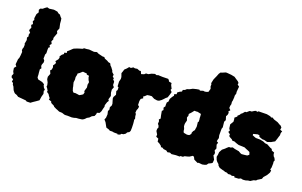

<svg xmlns="http://www.w3.org/2000/svg" viewBox="-89 -1105 2378 1514"><g transform="rotate(20 1100.5 -348.0)"><path d="M195 28 186 22 153 19 119 16 104 6 87 0 80 -6 68 -21 57 -47 47 -60 44 -73 32 -80 35 -100 19 -110 15 -123 23 -142 14 -160 10 -187 24 -204 13 -218 17 -262 23 -276 26 -298 28 -328 22 -338V-351L27 -365L28 -388L24 -395L30 -428L25 -447L34 -461L30 -471L35 -492L22 -505L23 -515L31 -531L22 -552L33 -563L24 -584L32 -597L27 -610L32 -646L44 -665L38 -684L45 -697L64 -703L78 -715L94 -726L112 -721L149 -726L158 -725L181 -721L193 -711L207 -706L220 -689L228 -682L231 -664L233 -639L241 -602L230 -576L238 -560L227 -530L222 -515L225 -504L216 -485L225 -466L213 -452L221 -437L211 -430L210 -414L211 -383L205 -370V-350L204 -337L215 -323L216 -308L208 -287L207 -275L215 -258L206 -247L208 -219L210 -202V-194L211 -180L221 -167L234 -164L251 -160L257 -159L277 -147L278 -137L286 -121L299 -107L293 -98L299 -74L292 -49L287 -16L263 1L242 15L226 27Z M516 24 509 23 488 16 463 15 445 7 434 3 412 -8 410 -13 381 -28 377 -39 354 -47 357 -59 345 -74 337 -87 319 -99 322 -107 311 -126 302 -137 304 -148 299 -170 287 -193 285 -213 296 -241 285 -266 295 -277 298 -297 293 -311 302 -323 309 -337 299 -349 316 -370 321 -385 317 -395 329 -413 344 -425 341 -435 362 -441 359 -453 374 -466 398 -489 406 -493 429 -502 461 -512 463 -511 478 -522 498 -523 518 -526 560 -522 583 -528 599 -520 636 -511H651L659 -501L682 -492L695 -484L711 -481L720 -464L729 -456L746 -433L750 -421L768 -405L765 -391L780 -377L775 -372L790 -355L791 -327L803 -313L794 -290L796 -265L804 -240L795 -209L802 -198L793 -184L784 -156L786 -143L781 -126L776 -103L767 -85L746 -78L745 -66L737 -48L718 -39L703 -23L685 -13L679 -6L668 4L655 11L626 15L606 16L590 21L572 24L538 23ZM567 -161 580 -168 588 -173 595 -178 598 -188 600 -195 594 -205 597 -215 598 -219 601 -229 604 -237 603 -247 602 -254 601 -262 603 -271 605 -284 596 -298 594 -304 589 -317 588 -326V-331L579 -332L568 -334L565 -342L552 -343L541 -344L532 -345L520 -335L513 -328L506 -323L497 -317V-310L496 -302L494 -293L492 -286L493 -276L494 -267L493 -255L491 -242L493 -233L496 -221L499 -211L501 -198L505 -186L508 -176L513 -170L519 -164L533 -166L541 -165L556 -163Z M925 22 910 19 890 20 881 14 856 6 845 -14 835 -32 820 -49 827 -66 829 -95 823 -121 830 -135 827 -155 836 -170 837 -186 825 -227 826 -240 839 -263 831 -292 838 -302V-324L828 -330L826 -369L832 -394L831 -409L821 -438L827 -455L832 -472L849 -488L862 -504L877 -502L894 -513L908 -510L927 -513L947 -505L959 -506L969 -484L992 -491L1004 -502L1023 -503L1045 -515L1072 -523L1086 -518L1102 -523L1109 -522L1136 -521L1183 -522L1191 -514L1196 -504L1219 -500L1221 -485L1235 -457L1230 -447L1244 -433L1238 -411L1229 -384L1215 -372L1205 -361L1192 -348L1174 -335L1159 -332L1133 -336L1119 -343L1109 -349L1089 -348L1071 -345L1055 -330L1045 -324L1050 -310L1033 -299L1029 -280L1030 -247L1042 -237L1039 -219L1033 -205L1031 -182L1038 -175L1040 -155L1045 -137L1041 -127L1043 -114L1045 -93L1046 -61L1045 -35L1039 -23L1023 -14L1017 -2L1001 9L984 12L977 21L957 27L955 22Z M1395 20 1375 24 1362 14 1338 11 1325 3 1313 4 1310 -5 1292 -19 1274 -28 1271 -52 1250 -61 1251 -79 1236 -104V-122L1242 -135L1237 -150L1228 -161L1229 -183L1223 -196L1234 -207L1228 -233L1222 -267L1232 -278L1226 -296L1237 -312L1235 -319L1236 -343L1246 -354L1248 -377L1261 -399L1271 -412L1269 -425L1287 -431L1286 -445L1302 -457L1319 -465L1321 -479L1337 -485L1349 -496L1370 -503L1392 -515L1420 -522L1443 -526L1450 -520L1475 -528L1487 -526L1500 -528L1516 -534L1524 -562L1517 -581L1518 -596L1513 -606L1520 -639L1526 -653L1535 -673L1544 -696L1554 -710L1565 -713L1593 -725H1603L1639 -722L1669 -716L1685 -705L1705 -692L1715 -681L1713 -667L1729 -655L1727 -634L1725 -609L1727 -597L1721 -576L1722 -565L1720 -535L1717 -523L1719 -504L1715 -490L1714 -471L1728 -457L1716 -441L1723 -434L1720 -415L1712 -401L1721 -371L1713 -355L1716 -327L1718 -310L1713 -296V-242L1718 -219L1714 -207L1711 -191L1725 -183L1719 -165L1728 -136L1720 -117L1729 -100V-87L1724 -78L1741 -46L1739 -20L1730 -13L1709 -3L1699 11L1684 17L1665 21L1635 18L1627 22L1604 11L1594 6L1584 -14L1573 -18L1550 -3L1534 2L1513 7L1502 16L1482 17L1477 23H1446L1410 27ZM1472 -159 1481 -160 1491 -162 1496 -168 1503 -176 1502 -186 1505 -193 1509 -202 1519 -214 1520 -225 1522 -236 1523 -247 1522 -255 1521 -265 1519 -281 1525 -288 1524 -298V-305L1522 -316V-326L1521 -340L1520 -350L1512 -352L1498 -355L1491 -357L1481 -356H1463L1449 -338L1442 -330L1435 -323L1430 -317L1432 -302L1429 -295L1426 -286L1430 -275L1434 -265L1432 -255L1429 -244L1427 -234V-224L1428 -212L1433 -201L1436 -193L1437 -185L1438 -176L1444 -164L1451 -163L1461 -161Z M1805 -1 1790 -14 1785 -26 1771 -38 1761 -51 1752 -75 1756 -94 1758 -116 1772 -142 1792 -158 1803 -169 1817 -181H1830L1846 -188L1866 -182L1901 -176L1918 -166L1929 -162L1951 -164L1975 -167L1989 -178L1982 -199L1967 -206L1949 -213L1934 -220L1916 -221L1883 -222L1864 -228L1841 -237L1826 -236L1818 -245L1794 -258L1789 -265L1790 -277L1771 -291L1779 -304L1769 -320L1765 -352L1782 -380L1781 -399L1778 -413L1797 -429L1795 -435L1812 -451L1814 -458L1826 -467L1841 -485L1853 -486L1863 -495L1874 -504L1890 -505L1907 -516L1921 -522L1931 -517L1940 -525H1956L2009 -526L2040 -520L2050 -513L2059 -517L2078 -506L2110 -496L2134 -482L2142 -479L2153 -466L2150 -447L2169 -440L2163 -424V-405L2158 -390L2153 -373L2151 -367L2144 -347L2126 -337L2116 -331L2086 -321L2059 -328H2043L2015 -338L2011 -350L1996 -352L1976 -347L1961 -343V-332L1983 -323L1992 -320H2028L2057 -314L2074 -306L2094 -304L2125 -287L2139 -282L2144 -270L2167 -261V-249L2173 -233L2183 -223L2192 -205L2187 -192L2189 -178L2188 -143L2183 -126L2193 -120L2190 -102L2175 -76L2153 -51L2147 -34L2136 -27L2115 -14L2108 -6L2089 -1L2066 14L2049 16L2030 22L2008 24L1990 20L1974 28L1939 30L1935 20L1916 25L1901 20L1883 22L1871 15L1856 14L1836 7V8Z"/></g></svg>

Font: Winky Rough Black
Style: Regular
Weight: 900
Designer: Simon Atzbach
Foundry: typofactur
Version: Version 1.206; ttfautohint (v1.8.4.7-5d5b)